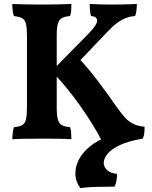

<svg xmlns="http://www.w3.org/2000/svg" viewBox="-20 -699 764 968"><path d="M492 8Q472 -30 444 -75.5Q416 -121 382.5 -168Q349 -215 312.5 -259.5Q276 -304 240 -340L427 -530Q469 -573 469.5 -594.5Q470 -616 439 -618Q435 -631 433.5 -647.5Q432 -664 432 -679Q450 -678 480.5 -677Q511 -676 541 -676Q561 -676 586 -676.5Q611 -677 634 -677.5Q657 -678 670 -679Q670 -665 668 -647Q666 -629 661 -618Q638 -617 615.5 -608.5Q593 -600 570 -583Q547 -566 520 -537L355 -364L373 -410Q423 -357 471 -294Q519 -231 568 -160Q592 -126 611.5 -105Q631 -84 654 -73.5Q677 -63 709 -60Q709 -44 707.5 -28.5Q706 -13 700 0Q681 0 653.5 0.5Q626 1 595.5 2Q565 3 538 4Q511 5 492 8ZM42 3Q42 -13 44.5 -30Q47 -47 50 -58Q77 -60 91.5 -68Q106 -76 111 -97.5Q116 -119 116 -158V-519Q116 -558 111 -578.5Q106 -599 91.5 -607Q77 -615 50 -618Q46 -629 44 -646Q42 -663 42 -679Q60 -678 86.5 -677.5Q113 -677 142 -676.5Q171 -676 194 -676Q217 -676 243 -676.5Q269 -677 294.5 -677.5Q320 -678 340 -679Q340 -662 339 -647Q338 -632 333 -618Q306 -616 291.5 -607.5Q277 -599 271.5 -578.5Q266 -558 266 -519V-158Q266 -119 271.5 -97.5Q277 -76 292 -68Q307 -60 333 -58Q337 -48 338.5 -31Q340 -14 340 3Q314 1 277 0.5Q240 0 199 0Q158 0 115.5 0.5Q73 1 42 3ZM385 249Q360 216 360 174Q360 140 378 105Q396 70 433 39.5Q470 9 526 -11L700 0Q627 12 583.5 33Q540 54 521.5 77.5Q503 101 503 122Q503 143 520.5 159Q538 175 569 177Q571 191 567.5 210.5Q564 230 557 242Q515 242 470.5 243Q426 244 385 249Z"/></svg>

Font: Vollkorn
Style: Bold
Weight: 700
Designer: Friedrich Althausen
Foundry: Friedrich Althausen
Version: Version 5.000